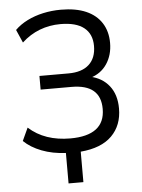

<svg xmlns="http://www.w3.org/2000/svg" viewBox="-59 -760 716 967"><g transform="rotate(-5 299.5 -276.5)"><path d="M248 161V7Q181 4 126.5 -17Q72 -38 37 -72L67 -137Q108 -100 160.5 -82Q213 -64 277 -64Q364 -64 408 -97.5Q452 -131 452 -198Q452 -260 415.5 -291Q379 -322 305 -322H149V-391H296Q364 -391 400 -424Q436 -457 436 -518Q436 -578 396 -610Q356 -642 277 -642Q221 -642 171.5 -623Q122 -604 81 -566L52 -632Q78 -658 115 -676.5Q152 -695 195.5 -704.5Q239 -714 285 -714Q361 -714 412.5 -691.5Q464 -669 491 -626.5Q518 -584 518 -526Q518 -465 488 -420Q458 -375 403 -359V-365Q464 -352 499 -307.5Q534 -263 534 -193Q534 -108 481 -55Q428 -2 323 7V161Z"/></g></svg>

Font: Nunito Sans 10pt SemiCondensed
Style: Regular
Weight: 400
Width: 4
Designer: Vernon Adams
Foundry: Vernon Adams
Version: Version 3.101;gftools[0.9.27]